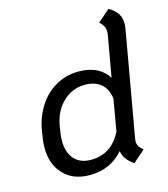

<svg xmlns="http://www.w3.org/2000/svg" viewBox="-111 -820 800 917"><g transform="rotate(-15 289.0 -361.0)"><path d="M474 -105Q472 -93 472 -88Q472 -75 478 -64.5Q484 -54 499 -41L440 11Q393 -20 387 -63Q323 11 221 11Q138 11 91 -39Q44 -89 44 -171Q44 -198 48 -219L53 -251Q63 -315 95.5 -367.5Q128 -420 179.5 -450.5Q231 -481 296 -481Q348 -481 384.5 -462Q421 -443 440 -411L476 -616Q477 -621 477 -630Q477 -645 471 -656.5Q465 -668 451 -681L511 -733Q540 -716 553.5 -695.5Q567 -675 567 -647Q567 -633 564 -616ZM423 -314Q416 -363 386 -387.5Q356 -412 308 -412Q244 -412 198 -367Q152 -322 141 -251L136 -219Q133 -200 133 -181Q133 -124 162 -91Q191 -58 245 -58Q346 -58 396 -157Z"/></g></svg>

Font: KoHo Medium
Style: Italic
Weight: 500
Italic angle: -10°
Designer: Cadson Demak & Katatrad Team
Foundry: Cadson Demak Co.,Ltd.
Version: Version 1.000